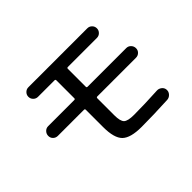

<svg xmlns="http://www.w3.org/2000/svg" viewBox="-135 -990 1269 1269"><g transform="rotate(-45 500.0 -355.5)"><path d="M134.8 -347.7Q116.2 -347.7 103 -360.4Q89.8 -373 89.8 -392.1Q89.8 -411.1 103 -424.8Q116.2 -438.5 134.8 -438.5H378.9Q387.7 -438.5 387.7 -446.3V-614.3Q387.7 -623 378.9 -623H224.6Q206.1 -623 192.9 -636.2Q179.7 -649.4 179.7 -668Q179.7 -686.5 192.9 -699.7Q206.1 -712.9 224.6 -712.9H775.4Q793.9 -712.9 807.1 -699.7Q820.3 -686.5 820.3 -668Q820.3 -649.4 807.1 -636.2Q793.9 -623 775.4 -623H503.9Q495.1 -623 495.1 -614.3V-446.3Q495.1 -438.5 503.9 -438.5H865.2Q883.8 -438.5 897 -424.8Q910.2 -411.1 910.2 -392.1Q910.2 -373 897 -360.4Q883.8 -347.7 865.2 -347.7H503.9Q495.1 -347.7 495.1 -338.9V-179.7Q495.1 -125 513.2 -107.4Q531.2 -89.8 589.8 -89.8Q685.5 -89.8 809.6 -96.7Q828.1 -97.7 843.3 -85.4Q858.4 -73.2 859.4 -54.2Q860.4 -35.2 846.7 -20.5Q833 -5.9 813.5 -4.9Q675.8 2 568.4 2Q465.8 2 426.8 -36.1Q387.7 -74.2 387.7 -177.7V-338.9Q387.7 -347.7 378.9 -347.7Z"/></g></svg>

Font: Rounded Mgen+ 2p medium
Style: Regular
Weight: 500
Designer: [Source Han Sans]
Ryoko NISHIZUKA  (kana & ideographs); Paul D. Hunt (Latin, Greek & Cyrillic); Wenlong ZHANG  (bopomofo
Version: Version 1.059.20150602